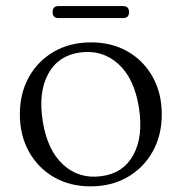

<svg xmlns="http://www.w3.org/2000/svg" viewBox="-20 -618 613 648"><path d="M287.5 -475Q357.5 -475 411.2 -444Q465 -413 495.5 -358Q526 -303 526 -232Q526 -161.5 495.5 -106.8Q465 -52 410.8 -20.5Q356.5 11 285.5 11Q215.5 11 161.8 -20.2Q108 -51.5 77.5 -106.5Q47 -161.5 47 -232.5Q47 -303 77.5 -357.8Q108 -412.5 162.2 -443.8Q216.5 -475 287.5 -475ZM322.5 -23.5Q396 -33 430 -95Q464 -157 449 -254Q433.5 -353 379.5 -402Q325.5 -451 250.5 -441Q177 -431 143 -369.2Q109 -307.5 124 -210.5Q139.5 -111 193.5 -62Q247.5 -13 322.5 -23.5ZM157.5 -577Q157.5 -597.5 177.5 -597.5H395.5Q415.5 -597.5 415.5 -577Q415.5 -557 395.5 -557H177.5Q157.5 -557 157.5 -577Z"/></svg>

Font: Fraunces 9pt Light
Style: Regular
Weight: 300
Version: Version 1.000;[0bf87f6ff]